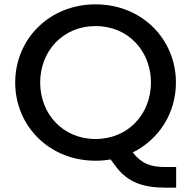

<svg xmlns="http://www.w3.org/2000/svg" viewBox="-20 -730 871 884"><path d="M741 134H791V39H742C675 39 634 25 592 -27L591 -28C712 -88 790 -209 790 -350C790 -549 634 -710 420 -710C206 -710 50 -549 50 -350C50 -151 206 10 420 10C444 10 467 8 489 4L517 41C569 109 640 134 741 134ZM420 -90C269 -90 165 -206 165 -350C165 -494 269 -610 420 -610C571 -610 675 -494 675 -350C675 -206 571 -90 420 -90Z"/></svg>

Font: Goli Medium
Style: Regular
Weight: 500
Designer: jaikishan Patel
Foundry: MagicType
Version: Version 1.000;Glyphs 3.2 (3242)